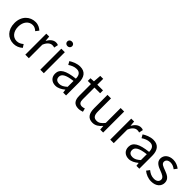

<svg xmlns="http://www.w3.org/2000/svg" viewBox="294 -2135 3510 3510"><g transform="rotate(45 2049.0 -380.0)"><path d="M306 13C371 13 433 -12 481 -56L442 -117C408 -86 364 -63 314 -63C214 -63 146 -146 146 -271C146 -396 218 -481 316 -481C360 -481 393 -461 425 -432L472 -493C433 -527 384 -557 313 -557C174 -557 51 -452 51 -271C51 -91 162 13 306 13Z M601 0H692V-349C728 -442 784 -474 829 -474C851 -474 864 -472 882 -465L899 -545C882 -554 865 -557 841 -557C780 -557 725 -513 687 -444H684L676 -543H601Z M989 0H1080V-543H989ZM1035 -655C1071 -655 1098 -680 1098 -714C1098 -751 1071 -773 1035 -773C999 -773 972 -751 972 -714C972 -680 999 -655 1035 -655Z M1389 13C1456 13 1517 -22 1569 -65H1572L1580 0H1655V-334C1655 -468 1599 -557 1467 -557C1380 -557 1303 -518 1253 -486L1289 -423C1332 -452 1389 -481 1452 -481C1541 -481 1564 -414 1564 -344C1333 -318 1230 -259 1230 -141C1230 -43 1298 13 1389 13ZM1415 -60C1361 -60 1319 -85 1319 -147C1319 -217 1381 -262 1564 -284V-132C1511 -85 1468 -60 1415 -60Z M1984 13C2017 13 2053 3 2084 -7L2066 -75C2048 -68 2023 -61 2004 -61C1941 -61 1920 -99 1920 -166V-469H2067V-543H1920V-695H1844L1833 -543L1748 -538V-469H1829V-168C1829 -59 1868 13 1984 13Z M2348 13C2423 13 2477 -26 2528 -85H2531L2538 0H2614V-543H2523V-158C2471 -93 2432 -66 2376 -66C2304 -66 2274 -109 2274 -210V-543H2183V-199C2183 -61 2234 13 2348 13Z M2797 0H2888V-349C2924 -442 2980 -474 3025 -474C3047 -474 3060 -472 3078 -465L3095 -545C3078 -554 3061 -557 3037 -557C2976 -557 2921 -513 2883 -444H2880L2872 -543H2797Z M3283 13C3350 13 3411 -22 3463 -65H3466L3474 0H3549V-334C3549 -468 3493 -557 3361 -557C3274 -557 3197 -518 3147 -486L3183 -423C3226 -452 3283 -481 3346 -481C3435 -481 3458 -414 3458 -344C3227 -318 3124 -259 3124 -141C3124 -43 3192 13 3283 13ZM3309 -60C3255 -60 3213 -85 3213 -147C3213 -217 3275 -262 3458 -284V-132C3405 -85 3362 -60 3309 -60Z M3864 13C3992 13 4062 -60 4062 -148C4062 -251 3975 -283 3896 -313C3835 -336 3776 -355 3776 -407C3776 -449 3807 -485 3875 -485C3924 -485 3962 -465 4000 -437L4044 -496C4001 -529 3942 -557 3875 -557C3757 -557 3688 -489 3688 -403C3688 -311 3774 -274 3850 -246C3910 -223 3974 -198 3974 -143C3974 -96 3939 -58 3867 -58C3802 -58 3753 -84 3706 -122L3661 -62C3713 -19 3787 13 3864 13Z"/></g></svg>

Font: Source Han Sans CN Regular
Style: Regular
Weight: 400
Designer: Ryoko NISHIZUKA (kana & ideographs); Paul D. Hunt (Latin, Greek & Cyrillic); Wenlong ZHANG (bopomofo); Sandoll Communica
Foundry: Adobe Systems Incorporated
Version: Version 1.004;PS 1.004;hotconv 1.0.82;makeotf.lib2.5.63406